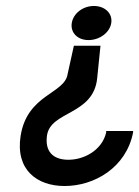

<svg xmlns="http://www.w3.org/2000/svg" viewBox="-20 -611 465 642"><path d="M49 -157C31 -43 104 11 196 11C296 11 402 -51 425 -168V-173H335V-168C321 -107 257 -74 202 -77C158 -79 130 -104 137 -157C148 -241 293 -225 305 -350L316 -458H227L206 -363C196 -297 71 -296 49 -157ZM220 -534C215 -502 239 -477 276 -477C313 -477 347 -502 352 -534C357 -566 331 -591 294 -591C257 -591 225 -566 220 -534Z"/></svg>

Font: Charger Sport
Style: SeBdExtObl
Weight: 600
Designer: Jasper
Foundry: Cannot Into Space Fonts
Version: Version 1.1